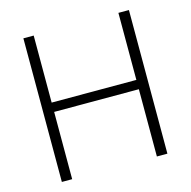

<svg xmlns="http://www.w3.org/2000/svg" viewBox="-104 -810 907 913"><g transform="rotate(-15 349.5 -353.5)"><path d="M89.8 -707H140.6V-377H557.6V-707H609.4V0H557.6V-331.1H140.6V0H89.8Z"/></g></svg>

Font: Pretendard GOV ExtraLight
Style: Regular
Weight: 200
Designer: Base glyphs from Inter by Rasmus Andersson; Hangeul glyphs from Noto Sans CJK(Source Han Sans) by Jang Soo-young and Kan
Foundry: Kil Hyung-jin
Version: Version 1.309